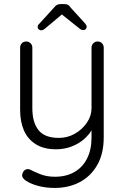

<svg xmlns="http://www.w3.org/2000/svg" viewBox="-20 -724 608 944"><path d="M460 -520Q473 -520 481.5 -511Q490 -502 490 -490V-49Q490 32 458 87.5Q426 143 372 171.5Q318 200 249 200Q206 200 169.5 190.5Q133 181 110 166Q98 159 92 149Q86 139 91 128Q96 114 106.5 109.5Q117 105 128 110Q145 119 177 132Q209 145 250 145Q305 145 345.5 122Q386 99 408 55.5Q430 12 430 -48V-120L437 -96Q422 -65 394.5 -41Q367 -17 331.5 -3.5Q296 10 256 10Q196 10 156.5 -14.5Q117 -39 98 -82Q79 -125 79 -183V-490Q79 -502 87 -511Q95 -520 109 -520Q122 -520 130.5 -511Q139 -502 139 -490V-192Q139 -122 169.5 -84Q200 -46 269 -46Q312 -46 348 -66.5Q384 -87 407 -120.5Q430 -154 430 -192V-490Q430 -502 438.5 -511Q447 -520 460 -520ZM295 -662 208 -589Q201 -583 195.5 -579Q190 -575 182 -575Q175 -575 170 -580Q165 -585 165 -591Q165 -595 166.5 -599Q168 -603 173 -607L246 -687Q257 -704 279 -704H295Q306 -704 313.5 -700.5Q321 -697 327 -687L399 -608Q403 -603 404.5 -599.5Q406 -596 406 -591Q406 -586 401.5 -581Q397 -576 390 -576Q382 -576 376 -580Q370 -584 363 -590L274 -661Z"/></svg>

Font: Quicksand Light
Style: Regular
Weight: 400
Version: Version 3.004